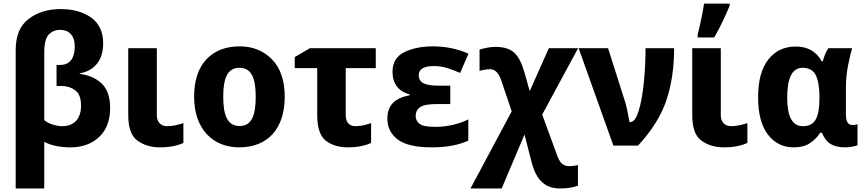

<svg xmlns="http://www.w3.org/2000/svg" viewBox="-20 -816 4848 1076"><path d="M320.8 -765.1C249.5 -765.1 189.5 -747.1 141.1 -710.4C92.3 -673.8 67.9 -615.7 67.9 -535.2V240.2H228V-21C265.1 -1 317.9 9.8 374 9.8C440.9 9.8 494.6 -9.8 535.6 -48.3C576.7 -86.9 597.2 -141.1 597.2 -210.9C597.2 -271.5 581.5 -316.9 550.8 -347.2C519.5 -377 478 -395.5 426.8 -401.9V-404.8C509.3 -419.9 558.1 -477.1 558.1 -573.2C558.1 -637.2 535.6 -685.1 491.2 -717.3C446.3 -749 389.6 -765.1 320.8 -765.1ZM315.9 -648.9C366.7 -648.9 398.9 -617.7 398.9 -555.2C398.9 -493.2 374 -452.1 317.9 -452.1H296.9V-334H327.1C354.5 -334 379.4 -326.2 401.4 -310.1C423.3 -293.9 434.1 -265.6 434.1 -224.1C434.1 -151.9 397 -108.9 328.1 -108.9C312 -108.9 294.4 -111.8 275.4 -118.2C255.9 -124 240.2 -132.3 228 -143.1V-521C228 -571.8 236.8 -606 253.9 -623C271 -640.1 292 -648.9 315.9 -648.9Z M698.7 -545.9V-170.9C698.7 -100.1 715.8 -52.7 750.5 -27.8C784.7 -2.9 826.7 9.8 877 9.8C931.6 9.8 976.1 0 1007.8 -15.1V-126C974.6 -115.7 947.8 -108.9 916 -108.9C883.3 -108.9 858.9 -129.9 858.9 -170.9V-545.9Z M1575.7 -273.9C1575.7 -364.7 1551.8 -434.6 1504.4 -483.4C1456.5 -531.7 1396.5 -556.2 1323.7 -556.2C1244.6 -556.2 1182.1 -531.7 1136.7 -483.4C1090.8 -434.6 1067.9 -364.7 1067.9 -273.9C1067.9 -92.3 1173.3 9.8 1320.8 9.8C1478 9.8 1575.7 -92.3 1575.7 -273.9ZM1231 -273.9C1231 -381.8 1256.8 -436 1321.8 -436C1387.7 -436 1413.1 -381.8 1413.1 -273.9C1413.1 -166 1388.7 -109.9 1322.8 -109.9C1256.3 -109.9 1231 -166 1231 -273.9Z M1716.8 -545.9 1631.8 -496.1V-434.1H1757.8V-170.9C1757.8 -100.1 1773.9 -52.7 1805.7 -27.8C1837.4 -2.9 1878.9 9.8 1929.7 9.8C1982.9 9.8 2028.8 0 2059.6 -15.1V-126C2028.8 -115.7 2002.4 -108.9 1971.7 -108.9C1938.5 -108.9 1917.5 -129.9 1917.5 -170.9V-434.1H2085.9V-545.9Z M2440.4 -335.9C2359.9 -335.9 2326.7 -352.1 2326.7 -395C2326.7 -428.7 2355.5 -445.8 2412.6 -445.8C2468.8 -445.8 2511.7 -426.8 2558.6 -407.2L2605.5 -515.1C2548.3 -540.5 2481.4 -556.2 2406.7 -556.2C2343.8 -556.2 2290.5 -545.4 2246.1 -523.9C2201.7 -502 2179.7 -465.3 2179.7 -413.1C2179.7 -347.2 2213.9 -302.7 2275.9 -287.1V-282.2C2197.3 -267.1 2150.9 -231 2150.9 -150.9C2150.9 -102.5 2170.4 -63.5 2209 -34.2C2247.6 -4.9 2311.5 9.8 2400.9 9.8C2492.7 9.8 2555.7 -5.9 2604.5 -27.8V-147C2562 -125.5 2496.1 -105 2418.5 -105C2375 -105 2346.2 -110.8 2331.5 -122.1C2316.9 -133.3 2309.6 -147.9 2309.6 -166C2309.6 -188 2318.4 -205.1 2335.4 -216.3C2352.5 -227.5 2384.3 -232.9 2431.6 -232.9H2503.4V-335.9Z M2757.8 -553.2C2722.7 -553.2 2694.3 -545.9 2667.5 -538.1V-418.9C2691.4 -425.3 2710.4 -428.2 2724.6 -428.2C2750 -428.2 2772.5 -414.6 2789.6 -363.8L2847.7 -191.9L2616.7 240.2H2791.5L2919.4 -62L2960.4 97.2C2985.8 192.9 3035.2 240.2 3117.7 240.2C3163.1 240.2 3188 234.4 3218.8 225.1V108.9C3195.8 114.3 3182.6 115.2 3170.4 115.2C3139.6 115.2 3119.6 101.6 3103.5 58.1L3018.6 -173.8L3219.7 -545.9H3055.7L2948.7 -305.2L2918.5 -412.1C2904.3 -461.9 2885.7 -498 2862.8 -520C2839.4 -542 2804.2 -553.2 2757.8 -553.2Z M3417.5 0H3555.7C3633.3 -84 3686 -168.9 3714.8 -254.9C3743.7 -340.8 3757.8 -438 3757.8 -545.9H3597.7C3597.7 -482.9 3594.7 -419.4 3588.4 -355.5C3582 -291.5 3572.3 -238.3 3559.6 -195.8C3546.9 -153.3 3530.8 -131.8 3511.7 -131.8H3507.8C3505.4 -145 3502 -163.1 3497.6 -186C3493.2 -209 3488.3 -228 3483.9 -243.2L3387.7 -545.9H3222.7Z M3859.4 -545.9V-170.9C3859.4 -100.1 3876.5 -52.7 3911.1 -27.8C3945.3 -2.9 3987.3 9.8 4037.6 9.8C4092.3 9.8 4136.7 0 4168.5 -15.1V-126C4135.3 -115.7 4108.4 -108.9 4076.7 -108.9C4043.9 -108.9 4019.5 -129.9 4019.5 -170.9V-545.9ZM3982.4 -606C4019 -668.5 4047.4 -731.9 4069.3 -784.2V-795.9H3925.8C3918.9 -746.1 3901.4 -667 3889.6 -621.1V-606Z M4479.5 -108.9C4419.4 -108.9 4391.6 -163.1 4391.6 -270C4391.6 -377.9 4418.9 -436 4477.5 -436C4513.7 -436 4538.6 -421.9 4552.2 -394C4565.4 -366.2 4572.3 -325.2 4572.3 -272V-266.1C4572.3 -156.7 4547.4 -108.9 4479.5 -108.9ZM4427.7 9.8C4464.8 9.8 4495.6 2 4519.5 -14.2C4543.5 -30.3 4562.5 -49.3 4575.7 -71.8H4586.4C4599.1 -41 4615.7 -20 4636.2 -8.3C4656.2 3.9 4683.6 9.8 4718.3 9.8C4728.5 9.8 4740.7 8.3 4755.9 5.9C4771 3.4 4780.8 0.5 4785.6 -2.9V-120.1C4777.3 -116.7 4768.6 -115.2 4758.3 -115.2C4737.3 -115.2 4720.7 -127.9 4720.7 -172.9V-325.2C4720.7 -369.6 4725.1 -412.6 4733.4 -453.1C4741.7 -493.7 4749 -524.9 4755.4 -545.9H4622.6C4607.4 -525.9 4597.2 -496.1 4591.3 -473.1H4584.5C4554.7 -527.8 4506.3 -555.2 4439.5 -555.2C4375.5 -555.2 4324.2 -531.2 4286.1 -482.9C4247.6 -434.6 4228.5 -363.8 4228.5 -271C4228.5 -178.7 4247.1 -108.9 4283.7 -61.5C4320.3 -14.2 4368.2 9.8 4427.7 9.8Z"/></svg>

Font: Avrile Sans
Style: Bold
Weight: 700
Designer: Monotype Design Team, Google (font), Stefan Peev (BGR Cyrillic), Cristiano Sobral (main changes)
Foundry: The Avrile Sans Project Authors
Version: Version 3.110